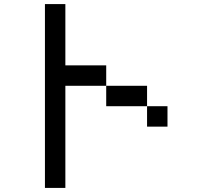

<svg xmlns="http://www.w3.org/2000/svg" viewBox="-20 -920 1040 940"><path d="M800 -400V-300H700V-400ZM200 0V-900H300V-600H500V-500H300V0ZM500 -500H700V-400H500Z"/></svg>

Font: GalmuriMono9 Regular
Style: Regular
Weight: 400
Designer: Lee Minseo (quiple)
Version: Version 2.399;hotconv 1.1.1;makeotfexe 2.6.0 DEVELOPMENT